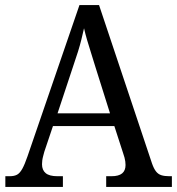

<svg xmlns="http://www.w3.org/2000/svg" viewBox="-20 -734 695 754"><path d="M1 0V-42H18Q36 -42 47 -48Q58 -54 67.5 -71Q77 -88 88 -120L292 -714H369L577 -92Q584 -72 592.5 -61Q601 -50 613.5 -46Q626 -42 644 -42H655V0H397V-42H418Q446 -42 459.5 -53Q473 -64 473 -86Q473 -93 472 -100Q471 -107 469 -115Q467 -123 464 -131L429 -239H188L154 -138Q152 -130 149.5 -121Q147 -112 146 -104Q145 -96 145 -89Q145 -66 159.5 -54Q174 -42 205 -42H227V0ZM206 -289H412L355 -470Q346 -500 337.5 -526.5Q329 -553 322 -577Q315 -601 310 -623Q305 -601 299.5 -578.5Q294 -556 286.5 -532Q279 -508 269 -479Z"/></svg>

Font: Noto Serif Thai SemiCondensed
Style: Regular
Weight: 400
Width: 4
Designer: Monotype Design Team
Foundry: Monotype Imaging Inc.
Version: Version 2.002